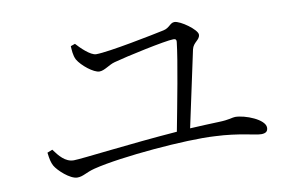

<svg xmlns="http://www.w3.org/2000/svg" viewBox="-61 -727 1121 731"><g transform="rotate(-10 500.0 -361.5)"><path d="M88 -215C91 -190 94 -176 101 -163C112 -143 156 -102 184 -102C207 -102 219 -115 254 -124C361 -151 617 -173 727 -166C820 -162 879 -143 902 -143C919 -143 928 -149 928 -164C928 -196 853 -225 815 -225C804 -225 791 -218 751 -217C716 -216 678 -214 639 -212L702 -506C708 -533 734 -537 734 -558C734 -577 673 -621 650 -621C633 -621 628 -602 604 -597C562 -588 385 -552 336 -552C314 -552 278 -588 263 -605L246 -599C247 -584 247 -564 256 -546C271 -520 315 -485 337 -485C357 -485 377 -504 400 -510C447 -523 604 -557 635 -557C644 -557 647 -553 646 -545C638 -473 607 -313 587 -208C403 -194 212 -169 182 -169C149 -169 127 -197 108 -223Z"/></g></svg>

Font: Noto Serif JP Light
Style: Regular
Weight: 300
Designer: Ryoko NISHIZUKA 西塚涼子 (kana & ideographs); Frank Grießhammer (Latin, Greek & Cyrillic); Wenlong ZHANG 张文龙 (bopomofo); San
Foundry: Adobe
Version: Version 2.001;hotconv 1.1.0;makeotfexe 2.6.0